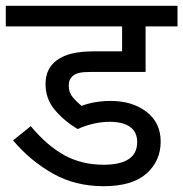

<svg xmlns="http://www.w3.org/2000/svg" viewBox="-20 -642 632 662"><path d="M358 -222Q329 -222 300 -215Q271 -208 248 -197Q201 -225 169 -263Q137 -301 137 -352Q137 -380 147 -400Q157 -420 174 -433Q197 -450 228 -457.5Q259 -465 308 -465H401V-551H0V-622H592V-551H482V-394H298Q267 -394 254 -391Q241 -388 232 -381Q217 -369 217 -347Q217 -323 231 -306.5Q245 -290 261 -277Q307 -294 362 -294Q436 -294 485 -256.5Q534 -219 534 -154Q534 -87 485 -43.5Q436 0 337 0Q239 0 161.5 -44Q84 -88 25 -158L86 -207Q143 -139 202.5 -106.5Q262 -74 337 -74Q453 -74 453 -152Q453 -187 428.5 -204.5Q404 -222 358 -222Z"/></svg>

Font: Noto Sans
Style: Regular
Weight: 400
Designer: Monotype Design Team
Foundry: Monotype Imaging Inc.
Version: Version 2.007